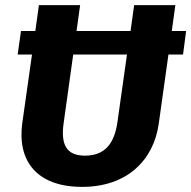

<svg xmlns="http://www.w3.org/2000/svg" viewBox="-20 -713 747 750"><path d="M707 -592H651L665 -693H504L490 -592H279L293 -693H132L118 -592H62L49 -500H105L67 -232C47 -86 122 17 301 17C477 17 580 -88 600 -229L638 -500H695ZM439 -238C427 -150 388 -105 312 -105C240 -105 216 -147 229 -235L266 -500H476Z"/></svg>

Font: Fira Sans
Style: Bold Italic
Weight: 700
Italic angle: -8°
Designer: bBox Type GmbH & Carrois Corporate GbR & Edenspiekermann AG
Foundry: bBox Type GmbH & Carrois Corporate GbR & Edenspiekermann AG
Version: Version 4.301;PS 004.301;hotconv 1.0.88;makeotf.lib2.5.64775